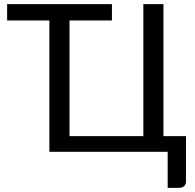

<svg xmlns="http://www.w3.org/2000/svg" viewBox="-20 -737 948 932"><path d="M882.8 -76.2Q882.8 -20.5 882.8 145.5Q882.8 158.2 874 166Q865.2 174.8 850.6 174.8Q832 174.8 793.9 174.8Q793.9 130.9 793.9 0Q650.4 0 219.7 0Q219.7 -159.2 219.7 -637.7Q168.9 -637.7 14.6 -637.7Q14.6 -644.5 14.6 -668Q14.6 -679.7 14.6 -716.8Q141.6 -716.8 523.4 -716.8Q523.4 -696.3 523.4 -637.7Q471.7 -637.7 317.4 -637.7Q317.4 -497.1 317.4 -76.2Q407.2 -76.2 675.8 -76.2Q675.8 -236.3 675.8 -716.8Q700.2 -716.8 773.4 -716.8Q773.4 -556.6 773.4 -76.2Q800.8 -76.2 882.8 -76.2Z"/></svg>

Font: Lato
Style: Regular
Weight: 400
Designer: Lukasz Dziedzic with Adam Twardoch and Botio Nikoltchev
Version: Version 2.015; 2015-08-06; http://www.latofonts.com/